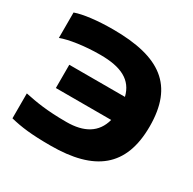

<svg xmlns="http://www.w3.org/2000/svg" viewBox="-152 -835 1006 1001"><g transform="rotate(30 350.5 -335.0)"><path d="M30 -652V-499C77 -517 167 -531 262 -531C387 -531 460 -495 482 -405H147V-265H480C457 -178 388 -139 283 -139C163 -139 98 -151 30 -165V-15C95 1 156 9 273 9C537 9 671 -94 671 -336C671 -582 537 -679 253 -679C160 -679 77 -669 30 -652Z"/></g></svg>

Font: LT Wave Black
Style: Regular
Weight: 900
Designer: Daniel Lyons
Version: Version 2.5 (Glyphs App)